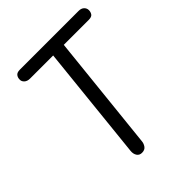

<svg xmlns="http://www.w3.org/2000/svg" viewBox="-215 -897 1022 1022"><g transform="rotate(-45 296.5 -385.5)"><path d="M256 1Q237 1 227.5 -13.5Q218 -28 220 -49L290 -721H370L299 -44Q298 -28 288 -13.5Q278 1 256 1ZM114 -700Q93 -700 81.5 -711Q70 -722 71 -736Q71 -751 79.5 -761.5Q88 -772 109 -772H551Q571 -772 582 -761.5Q593 -751 593 -736Q593 -722 585.5 -711Q578 -700 556 -700Z"/></g></svg>

Font: Edu SA Beginner Medium
Style: Regular
Weight: 500
Version: Version 1.003